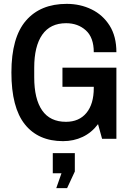

<svg xmlns="http://www.w3.org/2000/svg" viewBox="-20 -718 678 993"><path d="M306 12Q178 12 108.5 -75Q39 -162 39 -343Q39 -524 114 -611Q189 -698 325 -698Q395 -698 453.5 -669.5Q512 -641 547 -585.5Q582 -530 582 -448H465Q465 -524 424 -561Q383 -598 322 -598Q240 -598 198.5 -538.5Q157 -479 157 -368V-318Q157 -206 198 -147Q239 -88 321 -88Q389 -88 427 -134Q465 -180 465 -263V-313L513 -269H303V-368H582V0H508L487 -76Q454 -32 407.5 -10Q361 12 306 12ZM271 255 298 178H253V74H367V169L327 255Z"/></svg>

Font: Archivo Narrow SemiBold
Style: Regular
Weight: 600
Designer: Hector Gatti
Foundry: Omnibus-Type
Version: Version 3.002